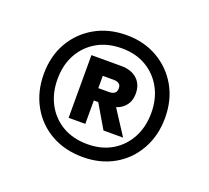

<svg xmlns="http://www.w3.org/2000/svg" viewBox="-81 -812 671 616"><g transform="rotate(20 254.0 -504.0)"><path d="M255 -296Q194 -296 147 -322.5Q100 -349 73.5 -396.5Q47 -444 47 -504Q47 -565 73.5 -611.5Q100 -658 147 -685Q194 -712 255 -712Q315 -712 361.5 -685Q408 -658 434.5 -611.5Q461 -565 461 -504Q461 -444 434.5 -396.5Q408 -349 361.5 -322.5Q315 -296 255 -296ZM289 -399 232 -496H293L356 -399ZM255 -340Q303 -340 338.5 -361Q374 -382 394 -419Q414 -456 414 -504Q414 -552 394 -588.5Q374 -625 338.5 -646Q303 -667 255 -667Q206 -667 170 -646Q134 -625 114 -588.5Q94 -552 94 -504Q94 -456 114 -419Q134 -382 170 -361Q206 -340 255 -340ZM170 -399V-613H272Q306 -613 326 -595Q346 -577 346 -545Q346 -515 326 -497Q306 -479 272 -479H227V-399ZM227 -521H264Q275 -521 282 -526Q289 -531 289 -543Q289 -554 282 -558.5Q275 -563 264 -563H227Z"/></g></svg>

Font: DM Sans 20pt SemiBold
Style: Regular
Weight: 600
Version: Version 4.004;gftools[0.9.30]